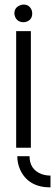

<svg xmlns="http://www.w3.org/2000/svg" viewBox="-20 -647 241 841"><path d="M201.2 173.8Q105.5 173.8 69.3 98.6Q55.7 69.3 55.7 37.1H109.4Q109.4 94.7 161.1 115.2Q180.7 122.1 201.2 122.1ZM43 -587.9Q43 -614.3 68.4 -624Q76.2 -627 83 -627Q109.4 -627 119.1 -601.6Q121.1 -594.7 121.1 -587.9Q121.1 -560.5 95.7 -551.8Q88.9 -549.8 83 -549.8Q55.7 -549.8 45.9 -574.2Q43 -581.1 43 -587.9ZM50.8 0V-510.7H115.2V0Z"/></svg>

Font: Post No Bills Colombo Medium
Style: Regular
Weight: 500
Designer: Kosala Senevirathne, Siva Puranthara, Lasantha Premarathna, Tharique Azeez
Foundry: Mooniak
Version: Version 1.220 ; ttfautohint (v1.6)